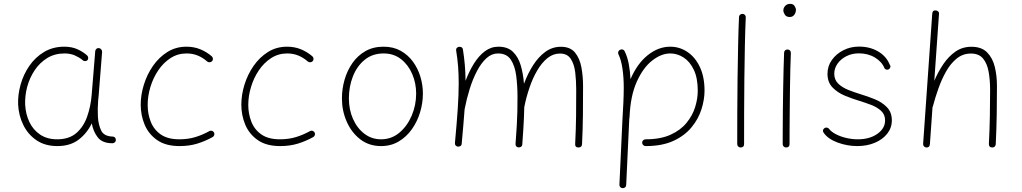

<svg xmlns="http://www.w3.org/2000/svg" viewBox="-20 -749 5312 998"><path d="M277.3 -24.9Q339.4 -24.9 377 -57.6Q414.6 -90.3 433.1 -143.3Q451.7 -196.3 456.5 -255.9L475.1 -483.9Q476.1 -490.7 481.4 -495.4Q486.8 -500 494.1 -499Q501 -498.5 506.1 -492.4Q511.2 -486.3 510.7 -479L492.7 -251Q491.7 -238.8 490.2 -227.1Q486.8 -184.6 488.8 -143.1Q491.2 -101.1 505.9 -70.6Q520.5 -40 566.9 -39.1Q581.5 -37.1 582 -22Q582.5 -14.6 577.1 -9.5Q571.8 -4.4 564.5 -4.4Q511.7 -4.4 488 -35.2Q464.4 -65.9 457 -107.9Q432.6 -56.6 388.9 -23.2Q345.2 10.3 277.8 10.3Q214.8 10.3 170.4 -19.5Q126 -49.3 101.6 -98.6Q77.1 -147.9 74.2 -205.6Q72.3 -256.8 87.2 -309.8Q102.1 -362.8 133.1 -407.5Q164.1 -452.1 209.7 -479.2Q255.4 -506.3 314.5 -506.3Q353.5 -506.3 383.3 -492.7Q413.1 -479 433.6 -460Q438.5 -455.1 438.5 -447.3Q438.5 -439.5 433.1 -435.1Q428.2 -430.7 420.4 -431.4Q412.6 -432.1 408.2 -437.5Q393.1 -450.2 369.6 -460.7Q346.2 -471.2 314.9 -471.2Q264.6 -471.2 225.6 -447.3Q186.5 -423.3 160.2 -383.8Q133.8 -344.2 121.3 -297.4Q108.9 -250.5 110.8 -205.1Q113.3 -155.8 132.8 -114.7Q152.3 -73.7 188.7 -49.3Q225.1 -24.9 277.3 -24.9Z M1082.5 -431.2Q1077.6 -425.8 1070.1 -425.3Q1062.5 -424.8 1057.1 -429.2Q1034.7 -449.2 1008.1 -460.2Q981.4 -471.2 949.7 -471.2Q903.8 -471.2 866.5 -447Q829.1 -422.9 802.5 -383.3Q775.9 -343.8 761.7 -296.6Q747.6 -249.5 747.6 -203.6Q747.6 -157.7 763.4 -116.7Q779.3 -75.7 815.4 -50.3Q851.6 -24.9 912.1 -24.9Q959 -24.9 997.6 -37.1Q1036.1 -49.3 1069.8 -68.4Q1076.7 -71.3 1083.5 -68.4Q1090.3 -65.4 1093.3 -58.6Q1095.7 -52.2 1093 -45.4Q1090.3 -38.6 1083.5 -35.6Q1046.4 -15.1 1005.1 -2.4Q963.9 10.3 913.6 10.3Q841.3 10.3 796.9 -20.8Q752.4 -51.8 731.9 -100.8Q711.4 -149.9 711.4 -204.6Q711.4 -255.9 727.8 -308.8Q744.1 -361.8 775.1 -406.5Q806.2 -451.2 850.1 -478.8Q894 -506.3 949.2 -506.3Q988.3 -506.3 1021 -492.9Q1053.7 -479.5 1080.6 -456.5Q1085.9 -451.7 1086.7 -444.1Q1087.4 -436.5 1082.5 -431.2Z M1605.5 -431.2Q1600.6 -425.8 1593 -425.3Q1585.4 -424.8 1580.1 -429.2Q1557.6 -449.2 1531 -460.2Q1504.4 -471.2 1472.7 -471.2Q1426.8 -471.2 1389.4 -447Q1352.1 -422.9 1325.4 -383.3Q1298.8 -343.8 1284.7 -296.6Q1270.5 -249.5 1270.5 -203.6Q1270.5 -157.7 1286.4 -116.7Q1302.2 -75.7 1338.4 -50.3Q1374.5 -24.9 1435.1 -24.9Q1481.9 -24.9 1520.5 -37.1Q1559.1 -49.3 1592.8 -68.4Q1599.6 -71.3 1606.4 -68.4Q1613.3 -65.4 1616.2 -58.6Q1618.7 -52.2 1616 -45.4Q1613.3 -38.6 1606.4 -35.6Q1569.3 -15.1 1528.1 -2.4Q1486.8 10.3 1436.5 10.3Q1364.3 10.3 1319.8 -20.8Q1275.4 -51.8 1254.9 -100.8Q1234.4 -149.9 1234.4 -204.6Q1234.4 -255.9 1250.7 -308.8Q1267.1 -361.8 1298.1 -406.5Q1329.1 -451.2 1373 -478.8Q1417 -506.3 1472.2 -506.3Q1511.2 -506.3 1543.9 -492.9Q1576.7 -479.5 1603.5 -456.5Q1608.9 -451.7 1609.6 -444.1Q1610.4 -436.5 1605.5 -431.2Z M1974.1 -506.3Q2024.4 -506.3 2062.5 -485.1Q2100.6 -463.9 2126.5 -428.5Q2152.3 -393.1 2165.3 -349.9Q2178.2 -306.6 2178.2 -262.7Q2178.2 -213.9 2163.6 -165.3Q2148.9 -116.7 2120.8 -77.1Q2092.8 -37.6 2052.5 -13.7Q2012.2 10.3 1960.9 10.3Q1897.9 10.3 1852.3 -25.1Q1806.6 -60.5 1782 -117.2Q1757.3 -173.8 1757.3 -237.3Q1757.3 -286.6 1771 -334.5Q1784.7 -382.3 1811.8 -421.1Q1838.9 -460 1879.4 -483.2Q1919.9 -506.3 1974.1 -506.3ZM1974.1 -471.2Q1916 -471.2 1875.7 -438.2Q1835.4 -405.3 1814.5 -352.1Q1793.5 -298.8 1793.5 -237.3Q1793.5 -179.7 1814.7 -131.3Q1835.9 -83 1873.8 -54Q1911.6 -24.9 1960.9 -24.9Q2014.6 -24.9 2055.7 -59.1Q2096.7 -93.3 2119.9 -147.7Q2143.1 -202.1 2143.1 -262.7Q2143.1 -316.4 2122.8 -364Q2102.5 -411.6 2064.7 -441.4Q2026.9 -471.2 1974.1 -471.2Z M2344.7 -5.9Q2354.5 -110.4 2359.4 -184.3Q2364.3 -258.3 2364.3 -315.9Q2364.3 -363.8 2361.1 -404.3Q2357.9 -444.8 2351.1 -485.8Q2349.6 -494.1 2354 -499.3Q2358.4 -504.4 2364.7 -505.4Q2371.6 -506.8 2378.2 -503.7Q2384.8 -500.5 2386.2 -491.7Q2392.6 -452.1 2396 -412.8Q2399.4 -373.5 2399.9 -329.1Q2418.5 -378.4 2443.6 -418.7Q2468.8 -459 2500.5 -482.7Q2532.2 -506.3 2570.8 -506.3Q2618.7 -506.3 2646.2 -479.7Q2673.8 -453.1 2686.8 -409.2Q2699.7 -365.2 2703.6 -313.5Q2723.1 -366.2 2751 -409.9Q2778.8 -453.6 2814.9 -479.7Q2851.1 -505.9 2895.5 -505.9Q2944.3 -505.9 2969 -475.6Q2993.7 -445.3 3002.2 -398.4Q3010.7 -351.6 3010.7 -301.8Q3010.7 -226.6 3010 -153.8Q3009.3 -81.1 3005.4 0.5Q3004.4 17.6 2986.8 17.6Q2968.8 17.6 2969.7 -0.5Q2973.6 -77.6 2974.4 -145Q2975.1 -212.4 2975.1 -282.2Q2975.1 -329.6 2970 -372.6Q2964.8 -415.5 2946.8 -443.1Q2928.7 -470.7 2890.6 -470.7Q2855 -470.7 2825.4 -446.8Q2795.9 -422.9 2772.5 -382.8Q2749 -342.8 2732.2 -293.2Q2715.3 -243.7 2705.1 -191.9Q2704.6 -164.1 2703.4 -137.2Q2702.1 -110.4 2700.2 -77.6Q2698.2 -44.9 2694.8 1Q2694.3 9.8 2688.5 13.7Q2682.6 17.6 2675.8 17.1Q2669.4 17.1 2664.3 12.5Q2659.2 7.8 2659.7 -1Q2664.1 -60.1 2666.3 -98.6Q2668.5 -137.2 2669.2 -170.2Q2669.9 -203.1 2669.9 -245.6Q2669.9 -303.2 2663.3 -354.7Q2656.7 -406.2 2635.3 -438.7Q2613.8 -471.2 2568.4 -471.2Q2535.6 -471.2 2508.5 -446.5Q2481.4 -421.9 2459.5 -380.1Q2437.5 -338.4 2421.4 -286.6Q2405.3 -234.9 2395 -181.2Q2392.1 -143.1 2388.4 -98.6Q2384.8 -54.2 2379.9 -2Q2379.4 6.3 2373.3 10Q2367.2 13.7 2360.4 13.2Q2354 12.7 2349.1 7.8Q2344.2 2.9 2344.7 -5.9Z M3317.9 -7.3Q3317.9 -15.1 3323.2 -20Q3328.6 -24.9 3335.9 -24.9Q3413.1 -24.9 3465.3 -48.6Q3517.6 -72.3 3548.6 -110.4Q3579.6 -148.4 3593.3 -192.4Q3606.9 -236.3 3606.9 -277.3Q3606.9 -343.3 3586.4 -386.2Q3565.9 -429.2 3533.2 -450.2Q3500.5 -471.2 3463.9 -471.2Q3417.5 -471.2 3370.1 -434.3Q3322.8 -397.5 3289.8 -324Q3256.8 -250.5 3252.4 -141.1Q3252.4 -138.2 3251.5 -135.3Q3251 -127.4 3250.5 -122.6L3234.9 212.4Q3234.9 219.7 3229.5 224.6Q3224.1 229.5 3216.3 229Q3209 229 3204.1 223.6Q3199.2 218.3 3199.7 210.4L3215.3 -124.5Q3218.3 -171.9 3220.2 -214.4Q3222.2 -256.8 3222.2 -294.4Q3222.2 -346.2 3215.6 -391.8Q3209 -437.5 3194.8 -466.3Q3191.4 -473.1 3193.8 -480.2Q3196.3 -487.3 3203.1 -490.2Q3210 -493.7 3217 -491.5Q3224.1 -489.3 3227.1 -482.4Q3241.2 -453.6 3248.3 -416.3Q3255.4 -378.9 3257.3 -337.4Q3292 -418.5 3347.2 -462.4Q3402.3 -506.3 3463.9 -506.3Q3512.7 -506.3 3553.2 -479Q3593.8 -451.7 3617.9 -400.6Q3642.1 -349.6 3642.1 -277.3Q3642.1 -231.4 3626.2 -181.2Q3610.4 -130.9 3574.7 -87.4Q3539.1 -43.9 3480.5 -16.8Q3421.9 10.3 3335.9 10.3Q3328.6 10.3 3323.2 5.1Q3317.9 0 3317.9 -7.3Z M3839.8 -676.8Q3847.2 -676.8 3852.1 -671.4Q3856.9 -666 3856.4 -658.2Q3853.5 -595.7 3851.8 -512.7Q3850.1 -429.7 3849.1 -338.6Q3848.1 -247.6 3847.9 -159.9Q3847.7 -72.3 3847.7 0Q3847.7 17.6 3829.6 17.6Q3822.3 17.6 3817.1 12.5Q3812 7.3 3812 0Q3812 -72.3 3812.3 -160.2Q3812.5 -248 3813.7 -339.1Q3814.9 -430.2 3816.7 -513.7Q3818.4 -597.2 3821.3 -660.2Q3821.3 -667.5 3826.7 -672.4Q3832 -677.2 3839.8 -676.8Z M4051.8 -694.8Q4051.8 -708 4061.5 -718.5Q4071.3 -729 4087.4 -729Q4103 -729 4110.1 -718Q4117.2 -707 4117.2 -698.2Q4117.2 -683.6 4108.6 -672.1Q4100.1 -660.6 4085 -660.6Q4066.9 -660.6 4059.3 -673.1Q4051.8 -685.5 4051.8 -694.8ZM4074.2 -491.7Q4081.5 -491.7 4086.4 -486.3Q4091.3 -481 4090.8 -473.1Q4089.4 -439 4088.1 -390.6Q4086.9 -342.3 4086.2 -287.4Q4085.4 -232.4 4085 -178Q4084.5 -123.5 4084.2 -77.1Q4084 -30.8 4084 0Q4084 17.6 4065.9 17.6Q4058.6 17.6 4053.5 12.5Q4048.3 7.3 4048.3 0Q4048.3 -30.8 4048.6 -77.1Q4048.8 -123.5 4049.3 -178Q4049.8 -232.4 4050.8 -287.6Q4051.8 -342.8 4053 -391.6Q4054.2 -440.4 4055.7 -475.1Q4055.7 -482.4 4061 -487.3Q4066.4 -492.2 4074.2 -491.7Z M4601.6 -390.1Q4596.7 -386.2 4589.8 -386.7Q4583 -387.2 4578.1 -393.1Q4564.5 -427.7 4528.3 -449.7Q4492.2 -471.7 4444.3 -471.7Q4408.7 -471.7 4379.6 -457Q4350.6 -442.4 4333.5 -418.2Q4316.4 -394 4316.4 -365.7Q4316.4 -334 4337.6 -313.7Q4358.9 -293.5 4390.9 -281Q4422.9 -268.6 4454.6 -258.8Q4489.3 -248.5 4526.6 -233.4Q4564 -218.3 4589.8 -192.1Q4615.7 -166 4615.7 -123.5Q4615.7 -84.5 4591.8 -54.2Q4567.9 -23.9 4527.1 -6.8Q4486.3 10.3 4436 10.3Q4383.3 10.3 4333.3 -8.3Q4283.2 -26.9 4261.2 -59.1Q4252 -72.8 4265.6 -83Q4271.5 -86.9 4277.8 -85.7Q4284.2 -84.5 4288.1 -80.6Q4300.3 -64 4325 -51.3Q4349.6 -38.6 4379.6 -31.7Q4409.7 -24.9 4438.5 -24.9Q4501 -24.9 4540.8 -53.5Q4580.6 -82 4580.6 -123Q4580.6 -153.8 4559.8 -172.9Q4539.1 -191.9 4507.8 -203.9Q4476.6 -215.8 4445.8 -225.1Q4410.2 -235.8 4372.1 -251.5Q4334 -267.1 4307.6 -294.2Q4281.2 -321.3 4281.2 -365.7Q4281.2 -404.8 4303.7 -436.8Q4326.2 -468.8 4363.5 -487.8Q4400.9 -506.8 4445.3 -506.8Q4501 -506.8 4543.9 -481.9Q4586.9 -457 4604.5 -413.6Q4609.4 -407.7 4608.2 -400.9Q4606.9 -394 4601.6 -390.1Z M4794.4 17.6Q4788.1 17.1 4783 12Q4777.8 6.8 4778.3 -1L4825.7 -677.7Q4827.1 -696.8 4844.7 -694.8Q4851.6 -694.3 4856.7 -689.2Q4861.8 -684.1 4860.8 -675.8L4836.4 -329.1Q4856.4 -376 4883.8 -416.3Q4911.1 -456.5 4947 -481.2Q4982.9 -505.9 5029.3 -505.9Q5082 -505.9 5110.8 -476.8Q5139.6 -447.8 5150.9 -401.4Q5162.1 -355 5162.1 -301.8Q5162.1 -226.6 5160.9 -153.8Q5159.7 -81.1 5155.8 0.5Q5155.8 6.8 5150.9 12.2Q5146 17.6 5137.7 17.6Q5120.1 17.6 5120.1 -0.5Q5124 -77.6 5125.2 -145Q5126.5 -212.4 5126.5 -282.2Q5126.5 -331.5 5119.1 -374.5Q5111.8 -417.5 5090.3 -444.1Q5068.8 -470.7 5026.9 -470.7Q4985.4 -470.7 4953.6 -445.3Q4921.9 -419.9 4898.4 -378.7Q4875 -337.4 4857.9 -289.3Q4840.8 -241.2 4829.1 -196.3Q4828.6 -193.4 4827.1 -191.4L4813.5 1Q4812 18.6 4794.4 17.6Z"/></svg>

Font: Mikhak-FD ExtraLight
Style: Regular
Weight: 200
Designer: Amin Abedi
Version: Version 3.2